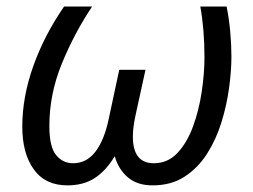

<svg xmlns="http://www.w3.org/2000/svg" viewBox="-20 -555 772 585"><path d="M185.5 9.8Q117.7 9.8 82.8 -39.1Q47.9 -87.9 47.9 -168.9Q47.9 -259.3 81.3 -353.3Q114.7 -447.3 175.3 -535.2H260.7Q206.5 -454.1 168.5 -361.3Q130.4 -268.6 130.4 -170.9Q130.4 -107.4 150.9 -82.5Q171.4 -57.6 202.6 -57.6Q243.7 -57.6 270.5 -92.5Q297.4 -127.4 311 -191.4L343.3 -342.3H423.3L392.6 -202.1Q384.8 -165.5 384.8 -138.7Q384.8 -57.6 448.7 -57.6Q491.2 -57.6 520.8 -89.1Q550.3 -120.6 568.4 -170.4Q586.4 -220.2 594.7 -275.9Q603 -331.5 603 -379.9Q603 -465.8 590.3 -535.2H670.4Q677.7 -499.5 681.4 -459.5Q685.1 -419.4 685.1 -382.3Q685.1 -339.4 678 -287.1Q670.9 -234.9 654.8 -182.6Q638.7 -130.4 611.1 -86.9Q583.5 -43.5 542.5 -16.8Q501.5 9.8 444.8 9.8Q398.4 9.8 369.6 -14.6Q340.8 -39.1 329.6 -79.1Q303.7 -35.6 269.3 -12.9Q234.9 9.8 185.5 9.8Z"/></svg>

Font: Open Sans
Style: Italic
Weight: 400
Italic angle: -12°
Designer: Monotype Design Team
Foundry: Monotype Imaging Inc.
Version: Version 3.000; ttfautohint (v1.8.4)